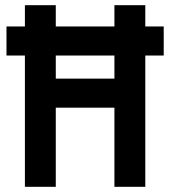

<svg xmlns="http://www.w3.org/2000/svg" viewBox="-20 -720 656 740"><path d="M421 0V-305H195V0H76V-506H5V-618H76V-700H195V-618H421V-700H540V-618H611V-506H540V0ZM421 -417V-506H195V-417Z"/></svg>

Font: Overpass Mono Light
Style: Regular
Weight: 300
Monospace: yes
Designer: Delve Withrington, Dave Bailey
Foundry: Delve Fonts LLC
Version: Version 4.000